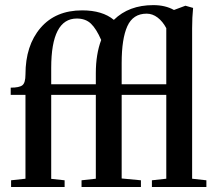

<svg xmlns="http://www.w3.org/2000/svg" viewBox="-20 -749 864 769"><path d="M24.4 0V-26.9L82 -33.2V-369.1H22.9V-397.9Q57.6 -397.9 69.8 -407.7Q82 -417.5 82 -450.7Q82 -566.9 142.3 -637.2Q202.6 -707.5 309.1 -707.5Q390.1 -707.5 436 -669.4Q496.1 -728.5 594.2 -728.5Q642.1 -728.5 676.8 -709L722.7 -726.1L753.4 -717.3Q749.5 -679.2 749.5 -636.2V-33.2L806.6 -26.9V0H588.4V-26.9L646 -33.2V-369.1H467.3V-34.2L544.4 -26.9V0H306.6V-26.9L363.8 -33.2V-369.1H185.1V-32.7L238.8 -26.9V0ZM467.3 -496.6V-411.6H646V-636.2Q631.8 -663.1 611.3 -678.7Q590.8 -694.3 567.4 -694.3Q512.7 -694.3 490 -644Q467.3 -593.8 467.3 -496.6ZM185.1 -477.1V-411.6H363.8V-456.1Q363.8 -531.7 385.3 -588.9Q365.7 -633.8 344.2 -654.3Q322.8 -674.8 287.6 -674.8Q185.1 -674.8 185.1 -477.1Z"/></svg>

Font: Elstob 18pt SemiBold
Style: Regular
Weight: 600
Designer: Peter S. Baker
Version: Version 1.015